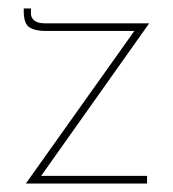

<svg xmlns="http://www.w3.org/2000/svg" viewBox="-20 -433 408 453"><path d="M87 -360Q63 -360 49.5 -368.5Q36 -377 36 -407V-413H53V-401Q53 -391 61 -384.5Q69 -378 86 -378H332L77 -18H327V0H41L297 -360Z"/></svg>

Font: Synthetic Thin
Style: Regular
Weight: 100
Designer: Santiago Orozco
Foundry: Typemade
Version: Version 2.000; ttfautohint (v1.8.4.7-5d5b)